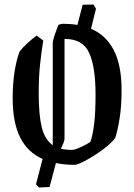

<svg xmlns="http://www.w3.org/2000/svg" viewBox="-20 -718 593 848"><path d="M171 -539Q163 -488 157 -434Q151 -380 151 -304Q151 -210 164.5 -155.5Q178 -101 213 -77V-527Q213 -538 220.5 -560.5Q228 -583 238 -608Q249 -613 257 -613Q292 -613 322 -608L345 -697L393 -698L404 -680L382 -591Q448 -563 482.5 -496.5Q517 -430 517 -319Q517 -250 508.5 -196.5Q500 -143 489 -109Q476 -91 451 -70.5Q426 -50 397.5 -32Q369 -14 344.5 -2Q320 10 308 10Q264 10 227 2L199 108L152 110L139 96L168 -16Q102 -45 69 -111Q36 -177 36 -284Q36 -350 44.5 -402.5Q53 -455 66 -489Q78 -506 98.5 -525Q119 -544 142 -561ZM265 -105Q265 -94 249 -61Q271 -56 299 -56Q308 -56 326 -63.5Q344 -71 360.5 -80Q377 -89 380 -93Q390 -123 396 -172Q402 -221 402 -301Q402 -422 374 -484Q346 -546 267 -546H265Z"/></svg>

Font: Grenze Gotisch Medium
Style: Regular
Weight: 500
Designer: Renata Polastri
Foundry: Omnibus-Type
Version: Version 1.001